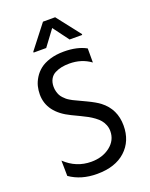

<svg xmlns="http://www.w3.org/2000/svg" viewBox="-173 -1036 891 1139"><g transform="rotate(-20 272.5 -466.5)"><path d="M208.8 -792.6H129.3V-798.3L244.3 -946H321L436.1 -798.3V-792.6H356.5L282.7 -892ZM237.9 12.8Q137.8 12.8 66.8 -36.9L65.3 -134.2Q136 -66.8 230.8 -66.8Q301.5 -66.8 349.6 -104.2Q397.7 -141.7 397.7 -199.6Q397.7 -220.5 390.3 -239Q382.8 -257.5 371.4 -271.1Q360.1 -284.8 341.4 -298.5Q322.8 -312.1 305.4 -321.7Q288 -331.3 263.5 -343L211.6 -367.9Q78.8 -431.5 78.8 -546.2Q78.8 -572.4 85 -597.7Q91.3 -622.9 107.2 -648.6Q123.2 -674.4 147.4 -693.5Q171.5 -712.7 210.6 -725Q249.6 -737.2 299 -737.2Q383.2 -737.2 439.6 -706V-617.2Q382.5 -659.1 305.4 -659.1Q278.1 -659.1 255.7 -654.5Q233.3 -649.9 213.4 -639.6Q193.5 -629.3 182.4 -609.2Q171.2 -589.1 171.2 -561.1Q171.2 -545.5 175.1 -531.2Q179 -517 184.3 -506.7Q189.6 -496.4 199 -486.5Q208.5 -476.6 215.2 -470.9Q221.9 -465.2 233.5 -458.3Q245 -451.3 250 -448.9Q255 -446.4 264.9 -441.8L326.7 -412.6Q378.2 -388.1 404.1 -368.3Q483 -307.5 483 -203.8Q483 -106.2 418.3 -46.7Q353.7 12.8 237.9 12.8Z"/></g></svg>

Font: TID UI
Style: Regular
Weight: 400
Designer: The TID Project Authors
Foundry: Bakken & Bæck
Version: Version 1.001;hotconv 1.0.109;makeotfexe 2.5.65596